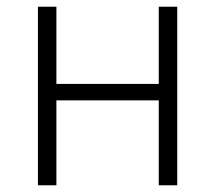

<svg xmlns="http://www.w3.org/2000/svg" viewBox="-20 -552 640 572"><path d="M93 -532H148V-302H453V-532H508V0H453V-253H148V0H93Z"/></svg>

Font: Noto Sans Mono UI Light
Style: Regular
Weight: 300
Monospace: yes
Designer: Monotype Design team
Foundry: Monotype Imaging Inc.
Version: Version 1.000